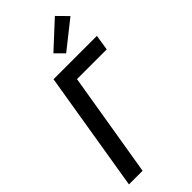

<svg xmlns="http://www.w3.org/2000/svg" viewBox="-305 -1046 1105 1105"><g transform="rotate(-45 248.0 -493.5)"><path d="M22 0 143 -735H496L481 -640H239L133 0ZM300 -789 248 -841 406 -987 469 -923Z"/></g></svg>

Font: Iosevka QP
Style: Bold Italic
Weight: 700
Italic angle: -9°
Designer: Belleve Invis
Foundry: Belleve Invis
Version: Version 20.0.0; ttfautohint (v1.8.4)